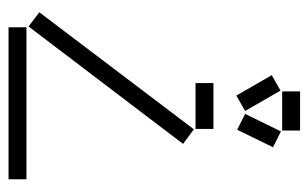

<svg xmlns="http://www.w3.org/2000/svg" viewBox="-160 -580 740 461"><g transform="rotate(90 210.5 -350.0)"><path d="M294 -700H200V-657H294ZM334 -635 296 -654 254 -568 292 -549ZM247 -568 198 -653 161 -632 210 -547ZM290 -492H180V-449H290ZM326 -419 291 -445 10 -74 44 -48ZM411 -43H46V0H411Z"/></g></svg>

Font: Anthony
Style: Regular
Weight: 400
Designer: Sun Young Oh
Foundry: Velvetyne Type Foundry
Version: Version 1.000;hotconv 1.0.109;makeotfexe 2.5.65596